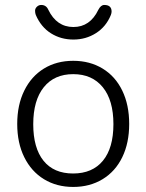

<svg xmlns="http://www.w3.org/2000/svg" viewBox="-20 -740 585 767"><path d="M391.1 -97.9Q433.1 -148.9 433.1 -244.1Q433.1 -339.4 390.6 -391.6Q348.1 -443.8 272.5 -443.8Q196.8 -443.8 154.8 -391.4Q112.8 -338.9 112.8 -243.9Q112.8 -148.9 153.8 -97.9Q194.8 -46.9 272 -46.9Q349.1 -46.9 391.1 -97.9ZM76.9 -112.1Q48.8 -168.9 48.8 -244.9Q48.8 -320.8 76.9 -377.9Q105 -435.1 155.5 -466.1Q206.1 -497.1 272.5 -497.1Q338.9 -497.1 389.9 -466.1Q440.9 -435.1 468.5 -377.9Q496.1 -320.8 496.1 -244.9Q496.1 -168.9 468.5 -112.1Q440.9 -55.2 389.9 -24.2Q338.9 6.8 272.5 6.8Q206.1 6.8 155.5 -24.2Q105 -55.2 76.9 -112.1ZM144.5 -720.2Q164.6 -720.2 172.9 -701.2Q206.1 -632.3 272.9 -632.1Q339.8 -631.8 373 -701.2Q382.8 -720.2 396.5 -720.2Q425.8 -720.2 425.8 -693.8Q425.8 -688 422.9 -680.2Q403.8 -633.3 363.5 -607.7Q323.2 -582 273.2 -582Q223.1 -582 183.6 -606.9Q144 -631.8 123 -680.2Q120.1 -688 120.1 -697Q120.1 -706.1 127.4 -713.1Q134.8 -720.2 144.5 -720.2Z"/></svg>

Font: Nunito-Light
Style: Regular
Weight: 300
Designer: Vernon Adams
Foundry: newtypography
Version: Version 3.000